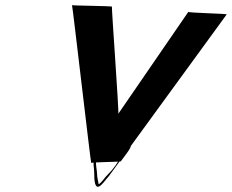

<svg xmlns="http://www.w3.org/2000/svg" viewBox="-20 -729 901 746"><path d="M334.4 -96C336.3 -99 447.6 -100 449.2 -102C453 -108 493 -157 487.5 -162C480.7 -169 467.7 -143 464.2 -138C446.2 -115 433.5 -90 414.8 -68C409 -62 402.8 -55 397 -49C385.9 -39 376.1 -20 363 -13C361.9 -26 356.9 -39 357.2 -53C356.4 -70 352.4 -83 352.9 -101C352.7 -107 352.9 -111 352.9 -114C352.8 -127 348 -144 350 -157C350.3 -158 351.3 -158 351.6 -159C356.1 -164 350.7 -169 346.1 -164C336.8 -153 340 -144 341.7 -133C344.5 -113 342.2 -89 345.4 -70C347.4 -57 343.1 -10 357.2 -4C365.7 1 381.8 -19 386.6 -25L394.7 -35C397.6 -38 399.5 -41 402.5 -44C405.4 -47 857.8 -670 860.8 -673C863.7 -676 708.6 -679 711.8 -683L439.7 -287C443 -291 413 -700 414.9 -703C416.8 -706 258.2 -707 259.8 -709C261.4 -711 332.7 -94 334.4 -96Z"/></svg>

Font: Hussar Wojna
Style: 3Obl
Weight: 400
Designer: Robert Jablonski
Foundry: Cannot Into Space Fonts
Version: Version 1.01